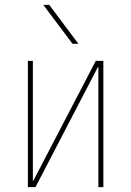

<svg xmlns="http://www.w3.org/2000/svg" viewBox="-20 -770 540 790"><path d="M117.2 -26.4 374 -519.5H405.3V0H384.8V-494.1H382.8L126 0H94.7V-519.5H115.2V-26.4ZM278.3 -589.8 158.2 -750H182.6L302.7 -589.8Z"/></svg>

Font: Mgen+ 1mn thin
Style: Regular
Weight: 100
Designer: [Source Han Sans]
Ryoko NISHIZUKA  (kana & ideographs); Paul D. Hunt (Latin, Greek & Cyrillic); Wenlong ZHANG  (bopomofo
Version: Version 1.059.20150602